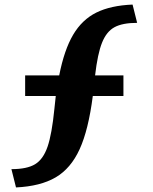

<svg xmlns="http://www.w3.org/2000/svg" viewBox="-20 -790 670 840"><path d="M218 -314 224 -370H90V-460H239Q261 -572 300 -638Q339 -704 401.5 -735Q464 -766 560 -770L580 -690Q516 -690 481 -671Q446 -652 426.5 -603.5Q407 -555 396 -460H520V-370H386Q367 -222 328.5 -137.5Q290 -53 223.5 -14Q157 25 50 30L30 -50Q98 -50 133.5 -71.5Q169 -93 188 -148Q207 -203 218 -314Z"/></svg>

Font: Otomanopee One
Style: Regular
Weight: 400
Designer: Das Ende der Wildnis
Foundry: Gutenberg Labo
Version: Version 3.005